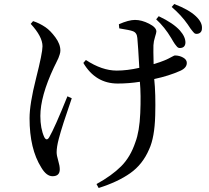

<svg xmlns="http://www.w3.org/2000/svg" viewBox="-20 -855 1040 955"><path d="M756.8 -758.8 769.5 -774.4Q841.8 -740.2 875 -703.1Q903.3 -670.9 902.3 -641.6Q900.4 -616.2 874 -616.2Q869.1 -616.2 865.2 -618.7Q861.3 -621.1 856.9 -627Q852.5 -632.8 849.6 -636.2Q846.7 -639.6 840.8 -649.9Q835 -660.2 832 -665Q798.8 -720.7 756.8 -758.8ZM315.4 -376 336.9 -366.2Q288.1 -225.6 272.5 -165Q261.7 -124 261.7 -97.7Q261.7 -82 269.5 -56.2Q277.3 -30.3 277.3 -12.7Q277.3 21.5 241.2 21.5Q210.9 21.5 185.5 -21.5Q127 -114.3 127 -266.6Q127 -337.9 159.2 -464.8Q191.4 -591.8 191.4 -625Q191.4 -672.9 132.8 -736.3L144.5 -750Q175.8 -740.2 206.1 -719.7Q230.5 -703.1 255.4 -669.4Q280.3 -635.7 280.3 -603.5Q280.3 -594.7 276.9 -584Q273.4 -573.2 270.5 -565.9Q267.6 -558.6 259.3 -542.5Q251 -526.4 248 -519.5Q180.7 -376 180.7 -278.3Q180.7 -215.8 200.2 -172.9Q211.9 -151.4 224.6 -171.9Q252 -218.8 315.4 -376ZM573.2 -713.9 571.3 -734.4Q620.1 -755.9 651.4 -755.9Q684.6 -755.9 721.2 -737.3Q757.8 -718.8 757.8 -698.2Q757.8 -692.4 751 -670.9Q744.1 -649.4 743.2 -629.9Q742.2 -607.4 744.1 -536.1Q780.3 -546.9 795.9 -553.7Q808.6 -558.6 818.8 -564Q829.1 -569.3 834.5 -572.3Q839.8 -575.2 843.8 -577.1Q847.7 -579.1 850.6 -579.1Q872.1 -579.1 890.6 -568.8Q909.2 -558.6 909.2 -542Q909.2 -517.6 877 -502.9Q820.3 -477.5 747.1 -461.9Q754.9 -389.6 752 -280.3Q749 -170.9 721.7 -112.3Q689.5 -37.1 627.9 6.3Q566.4 49.8 470.7 80.1L460 60.5Q536.1 18.6 582.5 -27.8Q628.9 -74.2 653.3 -147.5Q673.8 -201.2 677.7 -292.5Q681.6 -383.8 675.8 -448.2Q621.1 -439.5 565.4 -439.5Q455.1 -439.5 394.5 -542L407.2 -556.6Q487.3 -503.9 560.5 -503.9Q612.3 -503.9 672.9 -517.6Q667 -625 663.1 -666Q661.1 -693.4 639.6 -700.2Q627.9 -705.1 573.2 -713.9ZM834 -820.3 846.7 -835Q918.9 -807.6 954.1 -774.4Q987.3 -743.2 984.4 -712.9Q984.4 -701.2 977.1 -693.8Q969.7 -686.5 957 -686.5Q954.1 -686.5 951.2 -687.5Q948.2 -688.5 945.3 -691.4Q942.4 -694.3 939.9 -697.3Q937.5 -700.2 933.6 -705.1Q929.7 -710 927.2 -713.4Q924.8 -716.8 920.4 -723.6Q916 -730.5 913.1 -734.4Q881.8 -779.3 834 -820.3Z"/></svg>

Font: GenYoMin TW TTF Medium
Style: Regular
Weight: 500
Version: Version 1.300